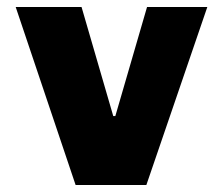

<svg xmlns="http://www.w3.org/2000/svg" viewBox="-20 -531 640 551"><path d="M197 0 25 -511H214L305 -198H311L402 -511H575L400 0Z"/></svg>

Font: Chivo Mono ExtraBold
Style: Regular
Weight: 800
Monospace: yes
Designer: Hector Gatti
Foundry: Omnibus-Type
Version: Version 1.008